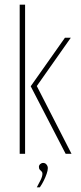

<svg xmlns="http://www.w3.org/2000/svg" viewBox="-20 -656 344 819"><path d="M260 0 111 -288 257 -495H282L137 -289L285 0ZM64 0V-636H87V0ZM137 143Q146 127 153.5 111.5Q161 96 161 85Q161 79 157.5 75.5Q154 72 150 68Q146 64 146 56Q146 49 151.5 44Q157 39 164 39Q173 39 178.5 46Q184 53 184 61Q184 71 179 85.5Q174 100 166.5 115Q159 130 150 143Z"/></svg>

Font: Alumni Sans SC Thin
Style: Regular
Weight: 100
Designer: Robert E. Leuschke
Foundry: Robert E. Leuschke
Version: Version 1.018